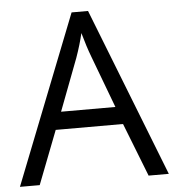

<svg xmlns="http://www.w3.org/2000/svg" viewBox="-52 -765 736 813"><g transform="rotate(-5 316.5 -358.5)"><path d="M546.9 0 458 -227.1H171.9L84 0H0L282.2 -716.8H352.1L632.8 0ZM432.1 -301.8 349.1 -522.9Q333 -564.9 315.9 -626Q305.2 -579.1 285.2 -522.9L201.2 -301.8Z"/></g></svg>

Font: f06597129
Style: Regular
Weight: 400
Foundry: Ascender Corporation
Version: Version 1.10